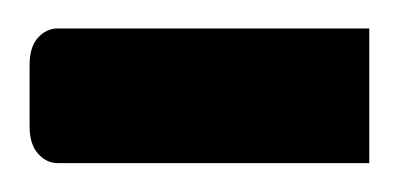

<svg xmlns="http://www.w3.org/2000/svg" viewBox="-40 -113 275 133"><path d="M0 -93.3H215.8V0H0Q-7.8 0 -13.7 -6.6Q-19.5 -13.2 -19.5 -25.4V-67.9Q-19.5 -80.6 -13.7 -86.9Q-7.8 -93.3 0 -93.3Z"/></svg>

Font: Pinar DS2-Regular
Style: Regular
Weight: 400
Designer: Amin Abedi
Version: Version 2.000